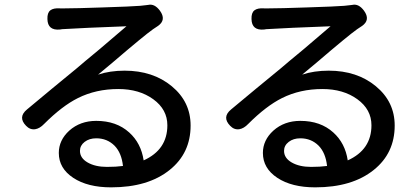

<svg xmlns="http://www.w3.org/2000/svg" viewBox="-20 -768 1796 826"><path d="M458 38Q357 38 295 -3Q233 -44 233 -110Q233 -165 278 -206Q325 -248 394 -248Q481 -248 536 -198Q587 -152 598 -78Q700 -124 700 -229Q700 -297 639.5 -341Q579 -385 489 -385Q393 -385 315 -346Q247 -312 170 -235Q151 -215 131 -212Q109 -209 92 -227Q56 -264 96 -297Q130 -325 203 -386Q284 -453 310 -474Q334 -495 408 -556Q497 -632 524 -655Q335 -648 257 -643Q254 -643 247.5 -642.5Q241 -642 238 -641Q185 -636 184 -686Q183 -713 196.5 -723.5Q210 -734 238 -732Q249 -732 260 -732Q305 -732 421 -736Q547 -740 583 -743Q593 -744 610 -746Q616 -747 618 -747Q645 -753 668 -722Q697 -682 659 -656Q652 -652 638 -642Q601 -616 462 -497Q419 -461 402 -447Q453 -464 516 -464Q638 -464 719 -397Q800 -330 800 -228Q800 -109 710 -37Q617 38 458 38ZM440 -50Q480 -50 509 -54Q503 -110 473 -141Q441 -173 394 -173Q364 -173 344 -157.5Q324 -142 324 -119Q324 -88 357 -69Q390 -50 440 -50Z M1336 38Q1235 38 1173 -3Q1111 -44 1111 -110Q1111 -165 1156 -206Q1203 -248 1272 -248Q1359 -248 1414 -198Q1465 -152 1476 -78Q1578 -124 1578 -229Q1578 -297 1517.5 -341Q1457 -385 1367 -385Q1271 -385 1193 -346Q1125 -312 1048 -235Q1029 -215 1009 -212Q987 -209 970 -227Q934 -264 974 -297Q1008 -325 1081 -386Q1162 -453 1188 -474Q1212 -495 1286 -556Q1375 -632 1402 -655Q1213 -648 1135 -643Q1132 -643 1125.5 -642.5Q1119 -642 1116 -641Q1063 -636 1062 -686Q1061 -713 1074.5 -723.5Q1088 -734 1116 -732Q1127 -732 1138 -732Q1183 -732 1299 -736Q1425 -740 1461 -743Q1471 -744 1488 -746Q1494 -747 1496 -747Q1523 -753 1546 -722Q1575 -682 1537 -656Q1530 -652 1516 -642Q1479 -616 1340 -497Q1297 -461 1280 -447Q1331 -464 1394 -464Q1516 -464 1597 -397Q1678 -330 1678 -228Q1678 -109 1588 -37Q1495 38 1336 38ZM1318 -50Q1358 -50 1387 -54Q1381 -110 1351 -141Q1319 -173 1272 -173Q1242 -173 1222 -157.5Q1202 -142 1202 -119Q1202 -88 1235 -69Q1268 -50 1318 -50Z"/></svg>

Font: GenSenRounded JP M
Style: Regular
Weight: 500
Version: Version 1.501;PS 1;hotconv 16.6.51;makeotf.lib2.5.65220